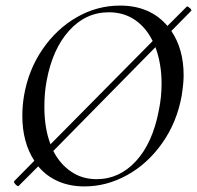

<svg xmlns="http://www.w3.org/2000/svg" viewBox="-20 -656 706 688"><path d="M631 -313Q614 -218 561.5 -143.5Q509 -69 435.5 -28.5Q362 12 283 12Q230 12 188 -6.5Q146 -25 117 -60L46 11Q41 11 34.5 3.5Q28 -4 31 -7L103 -80Q60 -146 60 -241Q60 -276 66 -313Q82 -406 132.5 -479.5Q183 -553 255.5 -594.5Q328 -636 410 -636Q518 -636 580 -563L650 -633Q654 -633 661 -626.5Q668 -620 665 -617L594 -545Q638 -480 638 -386Q638 -357 631 -313ZM139 -273Q139 -196 161 -139L527 -509Q503 -558 463 -585Q423 -612 370 -612Q287 -612 227.5 -546Q168 -480 147 -366Q139 -323 139 -273ZM235 -41Q274 -14 326 -14Q408 -14 467.5 -79Q527 -144 549 -260Q559 -307 559 -357Q559 -427 537 -487L171 -115Q195 -68 235 -41Z"/></svg>

Font: CormorantInfant-MediumItalic
Style: Italic
Weight: 500
Italic angle: -10°
Designer: Christian Thalmann (Catharsis Fonts)
Foundry: Catharsis Fonts
Version: Version 3.303